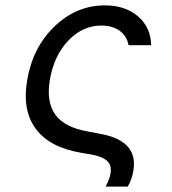

<svg xmlns="http://www.w3.org/2000/svg" viewBox="-20 -570 640 714"><path d="M81 -271Q101 -393 182.5 -471.5Q264 -550 370 -550Q446 -550 493.5 -509Q541 -468 542 -402H458Q452 -436 425 -455.5Q398 -475 357 -475Q287 -475 233.5 -418.5Q180 -362 165 -271Q152 -189 186.5 -142.5Q221 -96 307 -81L349 -73Q495 -48 476 64Q471 97 455 124H373Q388 95 391 75Q396 46 379.5 29.5Q363 13 322 5L281 -2Q164 -22 113 -91Q62 -160 81 -271Z"/></svg>

Font: CommitMono
Style: Italic
Weight: 400
Monospace: yes
Designer: Eigil Nikolajsen
Foundry: Eigil Nikolajsen
Version: Version 1.143